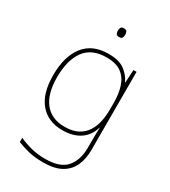

<svg xmlns="http://www.w3.org/2000/svg" viewBox="-229 -830 1040 1178"><g transform="rotate(30 291.5 -240.5)"><path d="M273 240Q212 240 167.5 229Q123 218 87 203V173Q123 190 170 202.5Q217 215 273 215Q379 215 422.5 163Q466 111 466 25V-17Q466 -46 466.5 -67Q467 -88 468 -117H466Q448 -55 399 -22.5Q350 10 276 10Q174 10 116.5 -57.5Q59 -125 59 -256Q59 -387 117 -462.5Q175 -538 290 -538Q363 -538 402.5 -509.5Q442 -481 463 -437H465L470 -528H492V25Q492 88 470.5 136.5Q449 185 401 212.5Q353 240 273 240ZM276 -15Q335 -15 372 -35.5Q409 -56 429.5 -89.5Q450 -123 458 -164Q466 -205 466 -246V-294Q466 -357 450 -406.5Q434 -456 396 -484.5Q358 -513 290 -513Q185 -513 135.5 -445Q86 -377 86 -256Q86 -138 135.5 -76.5Q185 -15 276 -15ZM291 -721Q309 -721 313.5 -711.5Q318 -702 318 -690Q318 -677 313.5 -668Q309 -659 291 -659Q276 -659 271 -668Q266 -677 266 -690Q266 -702 271 -711.5Q276 -721 291 -721Z"/></g></svg>

Font: Noto Sans Symbols Thin
Style: Regular
Weight: 250
Version: Version 2.002